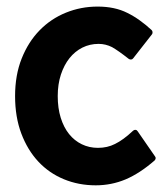

<svg xmlns="http://www.w3.org/2000/svg" viewBox="-20 -532 496 578"><path d="M25.4 -242.7Q25.4 -306.2 45.4 -356.2Q65.4 -406.2 99.4 -440.9Q133.3 -475.6 178.5 -493.9Q223.6 -512.2 273.9 -512.2Q325.7 -512.2 363.3 -493.2Q382.3 -483.9 400.4 -470.9Q418.5 -458 436.5 -441.4Q439 -439 439.2 -435.1Q439.5 -431.2 437.5 -428.7L380.9 -356.4Q378.4 -353 374.5 -352.8Q370.6 -352.5 367.2 -355Q336.9 -378.9 317.4 -390.1Q297.9 -399.9 276.9 -399.9Q250.5 -399.9 228 -388.7Q205.6 -377.4 189.2 -356.9Q172.9 -336.4 163.3 -307.4Q153.8 -278.3 153.8 -242.7Q153.8 -206.5 162.8 -177.5Q171.9 -148.4 188 -128.4Q204.1 -108.4 226.3 -97.7Q248.5 -86.9 274.9 -86.9Q303.2 -86.9 326.2 -98.6Q338.4 -104.5 352.1 -114.5Q365.7 -124.5 380.9 -138.7Q384.3 -141.6 388.2 -141.1Q392.1 -140.6 394.5 -136.7L446.8 -61Q449.2 -58.1 448.5 -54.7Q447.8 -51.3 445.3 -48.8Q400.4 -9.8 357.9 8.1Q315.4 25.9 268.1 25.9Q216.8 25.9 172.4 7.6Q127.9 -10.7 95.5 -45.4Q63 -80.1 44.2 -129.9Q25.4 -179.7 25.4 -242.7Z"/></svg>

Font: Pyidaungsu ZawDecode
Style: Bold
Weight: 700
Designer: Sun Tun
Foundry: Your Own Font Foundry
Version: Version 2.50